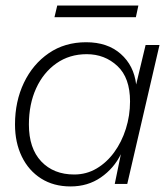

<svg xmlns="http://www.w3.org/2000/svg" viewBox="-20 -662 605 691"><path d="M234 9Q173 9 128 -19.5Q83 -48 58.5 -98.5Q34 -149 34 -214Q34 -297 66 -364Q98 -431 155.5 -470.5Q213 -510 290 -510Q367 -510 414.5 -468Q462 -426 470 -358L504 -500H554L438 0H393L415 -107Q390 -56 343 -23.5Q296 9 234 9ZM247 -34Q291 -34 327.5 -55.5Q364 -77 391 -114Q418 -151 433 -198.5Q448 -246 448 -297Q448 -382 402.5 -424.5Q357 -467 292 -467Q230 -467 183 -434Q136 -401 110 -344Q84 -287 84 -214Q84 -128 128.5 -81Q173 -34 247 -34ZM478 -642 469 -600H176L186 -642Z"/></svg>

Font: Prodigy Sans Light
Style: Italic
Weight: 300
Italic angle: -13°
Designer: Wei Huang
Foundry: Wei Huang
Version: Version 1.003; ttfautohint (v1.8.3)